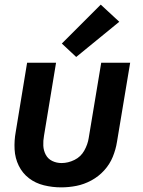

<svg xmlns="http://www.w3.org/2000/svg" viewBox="-20 -801 616 829"><path d="M244 8Q277 8 310 1.5Q343 -5 374.5 -22Q406 -39 430 -65.5Q454 -92 467 -124Q480 -156 485 -188L542 -530H417L363 -205Q359 -178 344 -151Q329 -124 301.5 -110.5Q274 -97 246 -97Q224 -97 205.5 -106Q187 -115 177.5 -133Q168 -151 167 -172Q166 -193 170 -215L222 -530H97L48 -232Q41 -194 43 -156Q45 -118 61 -85.5Q77 -53 105 -31.5Q133 -10 169.5 -1Q206 8 244 8ZM309 -555 495 -707 415 -781 247 -613Z"/></svg>

Font: Iosevka Sparkle
Style: Bold Italic
Weight: 700
Italic angle: -9°
Designer: Belleve Invis
Foundry: Belleve Invis
Version: Version 4.5.0; ttfautohint (v1.8.3)